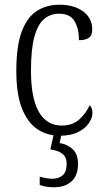

<svg xmlns="http://www.w3.org/2000/svg" viewBox="-20 -564 444 812"><path d="M233 10Q180 10 138.5 -17.5Q97 -45 73 -105Q49 -165 49 -264Q49 -371 72.5 -432Q96 -493 137 -518.5Q178 -544 230 -544Q294 -544 332 -515.5Q370 -487 370 -440Q370 -414 355.5 -404Q341 -394 314 -394Q314 -442 295.5 -474Q277 -506 230 -506Q194 -506 167.5 -484.5Q141 -463 126 -410.5Q111 -358 111 -265Q111 -148 144.5 -90.5Q178 -33 241 -33Q287 -33 316 -59.5Q345 -86 359 -119Q371 -108 371 -86Q371 -66 356 -43.5Q341 -21 310.5 -5.5Q280 10 233 10ZM208 228Q195 228 179 226Q163 224 148 218V183Q180 192 201 192Q229 192 245.5 177Q262 162 262 130Q262 100 243.5 86Q225 72 193 68L210 -9H243L232 41Q265 46 287.5 67Q310 88 310 129Q310 178 282.5 203Q255 228 208 228Z"/></svg>

Font: Noto Serif Tamil Condensed Light
Style: Regular
Weight: 300
Width: 3
Designer: Indian Type Foundry, Tom Grace, and the Monotype Design Team
Foundry: Monotype Imaging Inc.
Version: Version 2.004; ttfautohint (v1.8.4.7-5d5b)